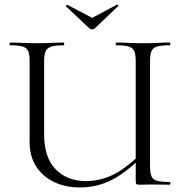

<svg xmlns="http://www.w3.org/2000/svg" viewBox="-20 -812 803 844"><path d="M576.6 -542Q576.6 -571 570.8 -586Q565 -601 546.8 -607Q528.6 -613 491.2 -613Q488.4 -613 488.4 -619Q488.4 -625 491.2 -625Q514.8 -625 544.7 -623.5Q574.6 -622 608.6 -622Q641.4 -622 671.9 -623.5Q702.4 -625 726 -625Q729 -625 729 -619Q729 -613 726 -613Q689.6 -613 670.9 -607.5Q652.2 -602 645.9 -587.5Q639.6 -573 639.6 -544V-81Q639.6 -52 645.9 -37Q652.2 -22 670.9 -17Q689.6 -12 726 -12Q729 -12 729 -6Q729 0 726 0Q706.4 0 687.4 -0.5Q668.4 -1 646.6 -1Q631 -1 620.1 -0.5Q609.2 0 594.8 0Q582.8 0 579.7 -3Q576.6 -6 576.6 -19ZM615.6 -134.6Q540.8 -57.8 474.8 -22.9Q408.8 12 330.6 12Q267.2 12 217.4 -12Q167.6 -36 138.9 -80.5Q110.2 -125 110.2 -186V-544Q110.2 -573 104 -587.5Q97.8 -602 79.6 -607.5Q61.4 -613 24.8 -613Q21.8 -613 21.8 -619Q21.8 -625 24.8 -625Q48.4 -625 78.4 -623.5Q108.4 -622 141.2 -622Q176.8 -622 206.9 -623.5Q237 -625 259.6 -625Q262.4 -625 262.4 -619Q262.4 -613 259.6 -613Q223.2 -613 204.9 -607Q186.6 -601 180.3 -586Q174 -571 174 -542V-221Q174 -119.6 224.7 -67.8Q275.4 -16 358 -16Q420.4 -16 477.7 -44.2Q535 -72.4 605.6 -142.6ZM373.4 -687 270.4 -783.6Q268.6 -785.8 272 -788.8Q275.4 -791.8 276.4 -790.6L385.4 -733.4L493.4 -791Q495.4 -792.8 498.3 -789.4Q501.2 -786 498.4 -784L396.4 -687Q392.4 -683 385.4 -683Q378.4 -683 373.4 -687Z"/></svg>

Font: Cormorant Infant Light
Style: Regular
Weight: 300
Designer: Christian Thalmann (Catharsis Fonts)
Foundry: Catharsis Fonts
Version: Version 4.001